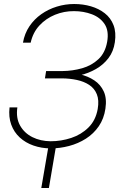

<svg xmlns="http://www.w3.org/2000/svg" viewBox="-20 -741 618 972"><path d="M299.3 -349.1H208.5L213.4 -381.3H296.9Q347.7 -381.8 395.8 -395.5Q443.8 -409.2 478.3 -441.4Q512.7 -473.6 522.5 -529.3Q532.2 -584.5 509.8 -618.7Q487.3 -652.8 445.3 -668.7Q403.3 -684.6 355 -684.6Q304.7 -685.1 258.5 -666.3Q212.4 -647.5 179.4 -611.8Q146.5 -576.2 135.3 -524.9H96.2Q104.5 -571.8 128.9 -607.9Q153.3 -644 189 -669.2Q224.6 -694.3 267.6 -707.5Q310.5 -720.7 355.5 -720.7Q400.4 -720.7 440.4 -709Q480.5 -697.3 510.5 -673.8Q540.5 -650.4 554.7 -613.8Q568.8 -577.1 561.5 -527.3Q554.7 -480.5 529.1 -446.8Q503.4 -413.1 465.8 -391.6Q428.2 -370.1 384.8 -359.9Q341.3 -349.6 299.3 -349.1ZM212.4 -375H297.9Q341.8 -374.5 383.5 -365Q425.3 -355.5 457.3 -334.2Q489.3 -313 505.4 -277.8Q521.5 -242.7 513.7 -190.9Q506.3 -140.1 480.2 -102.1Q454.1 -64 415 -39.1Q376 -14.2 329.6 -2Q283.2 10.3 235.8 10.3Q189.5 9.8 149.4 -4.2Q109.4 -18.1 80.1 -44.9Q50.8 -71.8 36.9 -110.1Q22.9 -148.4 28.3 -197.3H67.9Q60.1 -143.6 81.8 -105.2Q103.5 -66.9 144.3 -46.6Q185.1 -26.4 236.3 -25.9Q289.6 -25.9 340.6 -42.7Q391.6 -59.6 428 -95.7Q464.4 -131.8 474.6 -189Q482.4 -233.9 470.2 -263.9Q458 -293.9 431.4 -311.3Q404.8 -328.6 369.4 -336.2Q334 -343.8 295.9 -344.2H207.5ZM265.6 -13.2 227.5 210.9H189L227.5 -13.2Z"/></svg>

Font: Roboto ExtraLight
Style: Italic
Weight: 250
Designer: Christian Robertson
Foundry: Google
Version: Version 3.009; 2024